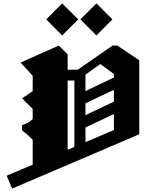

<svg xmlns="http://www.w3.org/2000/svg" viewBox="-20 -1101 872 1121"><path d="M250 -987.8 342.8 -1081.1 437 -987.8 342.8 -894ZM449.2 -987.8 543 -1081.1 636.2 -987.8 543 -894ZM50.8 0 19 -75.2 170.9 -139.6V-284.7Q146 -312 108.9 -339.8V-371.1Q144.5 -380.4 170.9 -406.2V-464.8L108.9 -526.9L170.9 -568.8V-658.2L100.1 -735.8L323.2 -835L375 -783.2V-693.8H414.1H421.9H433.6L637.2 -835H665L793 -749V-318.8H792L793 -316.9ZM645 -576.7 479 -498V-428.7L645 -507.8ZM645 -648.4V-668.9L565.9 -727.1L479 -665V-569.3ZM645 -435.5 479 -356.4V-271L645 -341.8ZM414.1 -630.9H375V-226.6L414.1 -243.2ZM100.1 -735.8Z"/></svg>

Font: KJV1611
Style: Regular
Weight: 400
Version: Version 3.6.1